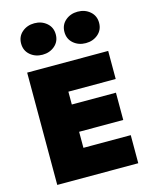

<svg xmlns="http://www.w3.org/2000/svg" viewBox="-140 -1066 915 1156"><g transform="rotate(-15 317.5 -488.0)"><path d="M350 -878Q350 -922 381.5 -949Q413 -976 458 -976Q503 -976 534.5 -949Q566 -922 566 -878Q566 -834 534.5 -807Q503 -780 458 -780Q413 -780 381.5 -807Q350 -834 350 -878ZM80 -878Q80 -922 111.5 -949Q143 -976 188 -976Q233 -976 264.5 -949Q296 -922 296 -878Q296 -834 264.5 -807Q233 -780 188 -780Q143 -780 111.5 -807Q80 -834 80 -878ZM70 -700H575V-525H280V-445H555V-275H280V-175H575V0H70Z"/></g></svg>

Font: Jost* Black
Style: Regular
Weight: 900
Version: Version 3.7